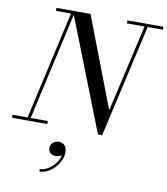

<svg xmlns="http://www.w3.org/2000/svg" viewBox="-144 -840 1080 1242"><g transform="rotate(10 396.0 -219.0)"><path d="M531.5 10 233.5 -750H348.5L576 -157L711.5 -750H732L559 10ZM-35 0V-19.5H197V0ZM59.5 0 224 -730.5H125V-750H248.5L80 0ZM591.5 -730.5V-750H827V-730.5ZM199.5 311.5V295Q223 295 246.5 282.5Q270 270 289.2 249.2Q308.5 228.5 319 203.2Q329.5 178 327 152.5H343Q343 165 334.8 174.5Q326.5 184 313.5 189.2Q300.5 194.5 287 194.5Q261 194.5 249 181.2Q237 168 237 149.5Q237 136.5 244 125.2Q251 114 263.2 107Q275.5 100 290.5 100Q314 100 329 115Q344 130 344 161.5Q344 188.5 331.8 215Q319.5 241.5 298.8 263.5Q278 285.5 252.2 298.5Q226.5 311.5 199.5 311.5Z"/></g></svg>

Font: Bodoni Moda SC
Style: Italic
Weight: 400
Italic angle: -13°
Designer: Owen Earl
Foundry: indestructible type
Version: Version 2.005